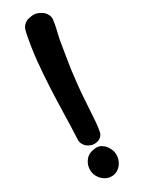

<svg xmlns="http://www.w3.org/2000/svg" viewBox="-209 -815 634 843"><g transform="rotate(-30 107.5 -394.0)"><path d="M82 -1Q96 -1 108 -7Q120 -13 129 -23.5Q138 -34 143 -48Q148 -62 147 -78Q147 -87 142.5 -98.5Q138 -110 130 -120.5Q122 -131 110 -138Q98 -145 82 -144Q48 -142 30.5 -121Q13 -100 13 -72Q13 -60 17.5 -48Q22 -36 31 -25.5Q40 -15 53 -8Q66 -1 82 -1ZM96 -163Q112 -165 122 -174.5Q132 -184 134 -197Q138 -216 140 -240Q142 -264 143 -284Q146 -328 148 -362Q150 -396 155 -439Q160 -490 168 -537.5Q176 -585 184 -636Q189 -659 195 -683.5Q201 -708 203 -731Q203 -742 197 -753Q191 -764 180.5 -772Q170 -780 156 -784.5Q142 -789 125 -786Q109 -784 99.5 -778.5Q90 -773 84 -765.5Q78 -758 75.5 -749Q73 -740 71 -732Q58 -668 51.5 -602Q45 -536 42 -470.5Q39 -405 37.5 -340Q36 -275 33 -212Q33 -203 37.5 -193.5Q42 -184 50.5 -176.5Q59 -169 71 -165Q83 -161 96 -163Z"/></g></svg>

Font: Balpaq
Style: Regular
Weight: 400
Designer: Abay Emes
Version: Version 1.000